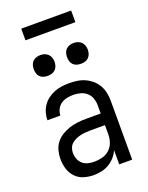

<svg xmlns="http://www.w3.org/2000/svg" viewBox="-168 -993 835 1085"><g transform="rotate(-20 250.0 -451.0)"><path d="M202 8Q172 8 143 -1Q114 -10 93.5 -32Q73 -54 64.5 -83Q56 -112 56 -141Q56 -167 62.5 -192Q69 -217 84.5 -237Q100 -257 122 -270.5Q144 -284 168.5 -292Q193 -300 218 -303Q243 -306 269 -306H358V-355Q358 -376 351 -397Q344 -418 328 -432Q312 -446 291 -452Q270 -458 249 -458Q229 -458 209.5 -454Q190 -450 174 -439Q158 -428 149 -410Q140 -392 140 -373Q140 -373 140 -373Q140 -373 140 -373Q140 -373 140 -373Q140 -373 140 -373Q140 -373 140 -373Q140 -373 140 -373H62Q62 -373 62 -373Q62 -373 62 -373Q62 -396 68.5 -418Q75 -440 88 -459Q101 -478 119.5 -491.5Q138 -505 159 -513.5Q180 -522 203 -525Q226 -528 249 -528Q273 -528 297 -524.5Q321 -521 343 -511Q365 -501 383.5 -485Q402 -469 414 -448Q426 -427 431 -403Q436 -379 436 -355V0H358V-86Q349 -64 332.5 -45.5Q316 -27 295 -14.5Q274 -2 250 3Q226 8 202 8ZM232 -62Q256 -62 280.5 -68.5Q305 -75 323 -91.5Q341 -108 349.5 -131.5Q358 -155 358 -180V-236H269Q254 -236 238.5 -234.5Q223 -233 208.5 -229.5Q194 -226 180 -219.5Q166 -213 155 -203Q144 -193 139 -178.5Q134 -164 134 -149Q134 -131 141 -113Q148 -95 162 -83Q176 -71 194.5 -66.5Q213 -62 232 -62ZM350 -608Q337 -608 325 -611.5Q313 -615 304 -624Q295 -633 291.5 -645Q288 -657 288 -670Q288 -683 291.5 -695Q295 -707 304 -716Q313 -725 325 -729Q337 -733 350 -733Q363 -733 375 -729Q387 -725 396 -716Q405 -707 409 -695Q413 -683 413 -670Q413 -657 409 -645Q405 -633 396 -624Q387 -615 375 -611.5Q363 -608 350 -608ZM150 -608Q137 -608 125 -611.5Q113 -615 104 -624Q95 -633 91.5 -645Q88 -657 88 -670Q88 -683 91.5 -695Q95 -707 104 -716Q113 -725 125 -729Q137 -733 150 -733Q163 -733 175 -729Q187 -725 196 -716Q205 -707 209 -695Q213 -683 213 -670Q213 -657 209 -645Q205 -633 196 -624Q187 -615 175 -611.5Q163 -608 150 -608ZM100 -840V-910H400V-840Z"/></g></svg>

Font: Zed Mono
Style: Regular
Weight: 400
Monospace: yes
Designer: Belleve Invis
Foundry: Belleve Invis
Version: Version 1.0.0; ttfautohint (v1.8.4)